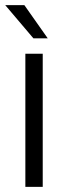

<svg xmlns="http://www.w3.org/2000/svg" viewBox="-33 -725 250 745"><path d="M65.4 -516.6H132.8V0H65.4ZM96.7 -576.2 -12.7 -705.1H61.5L152.3 -576.2Z"/></svg>

Font: Dinish Condensed
Style: Regular
Weight: 400
Width: 3
Designer: Bert Driehuis
Foundry: Playbeing
Version: Version 3.006; git-39231f3c-release